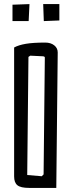

<svg xmlns="http://www.w3.org/2000/svg" viewBox="-20 -918 352 938"><path d="M41 -895 124 -898 120 -815H41ZM191 -898H270V-818L194 -815ZM122 0Q81 0 65 -13Q49 -26 49 -56V-686Q71 -698 106.5 -704Q142 -710 201 -710Q228 -710 245 -696.5Q262 -683 262 -662L255 0ZM184 -57 193 -66 199 -637Q199 -642 190 -643L128 -646L119 -640L113 -63Z"/></svg>

Font: Bahiana
Style: Regular
Weight: 400
Designer: Pablo Cosgaya & Dani Raskovsky
Foundry: Pablo Cosgaya & Dani Raskovsky
Version: Version 1.005